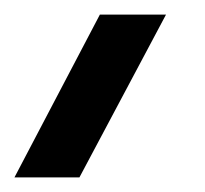

<svg xmlns="http://www.w3.org/2000/svg" viewBox="-57 -40 281 263"><path d="M-37.2 203 79.8 -20H170.4L51.8 203Z"/></svg>

Font: MuseoModerno Thin
Style: Italic
Weight: 100
Italic angle: -9°
Designer: Pablo Cosgaya, Héctor Gatti, Marcela Romero, and the Authors of The MuseoModerno Project.
Foundry: Omnibus-Type Team
Version: Version 1.003